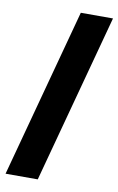

<svg xmlns="http://www.w3.org/2000/svg" viewBox="-96 -814 601 975"><g transform="rotate(10 205.0 -326.5)"><path d="M405.3 -761.7 170.9 109.4H4.9L239.3 -761.7Z"/></g></svg>

Font: Inter 16pt Black
Style: Regular
Weight: 900
Version: Version 4.001;git-66647c0bb